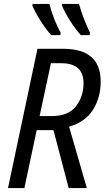

<svg xmlns="http://www.w3.org/2000/svg" viewBox="-20 -964 536 984"><path d="M21 0H105L168 -297H254L332 0H425L334 -315Q416 -338 456 -400.5Q496 -463 496 -546Q496 -714 304 -714H172ZM183 -369 241 -640H294Q408 -640 408 -538Q408 -469 369 -419Q330 -369 244 -369ZM394 -784H440L441 -796Q425 -830 410 -868Q395 -906 385 -944H298V-935Q311 -902 339 -858Q367 -814 394 -784ZM242 -784H289L291 -796Q273 -828 257.5 -868Q242 -908 233 -944H147L146 -935Q159 -903 187.5 -858Q216 -813 242 -784Z"/></svg>

Font: Noto Sans UI SemiCondensed
Style: Italic
Weight: 400
Width: 4
Italic angle: -12°
Designer: Monotype Design Team
Foundry: Monotype Imaging Inc.
Version: Version 1.901